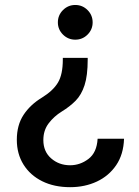

<svg xmlns="http://www.w3.org/2000/svg" viewBox="-20 -569 566 784"><path d="M338.1 -332.7V-326Q338.1 -260.3 325.3 -221.1Q312.5 -181.8 288.9 -157.8Q265.3 -133.9 232.2 -113.6Q200.6 -94.1 178.8 -65.5Q157 -36.9 157 2.8Q157 50.1 189.1 77.9Q221.2 105.8 266.3 105.8Q307.2 105.8 341.3 79.9Q375.4 54 378.6 -2.5H486.5Q484.4 61.4 454.4 105.5Q424.4 149.5 375.4 172.4Q326.3 195.3 266.3 195.3Q201.3 195.3 152.3 171Q103.3 146.7 76 103Q48.7 59.3 48.7 1.8Q48.7 -58.2 76.2 -100Q103.7 -141.7 151.3 -170.5Q196.7 -198.5 216.6 -231.7Q236.5 -264.9 236.5 -326V-332.7ZM287.3 -548.7Q316.8 -548.7 337.5 -527.9Q358.3 -507.1 358.3 -477.6Q358.3 -448.5 337.5 -427.7Q316.8 -407 287.3 -407Q258.2 -407 237.2 -427.7Q216.3 -448.5 216.3 -477.6Q216.3 -507.1 237.2 -527.9Q258.2 -548.7 287.3 -548.7Z"/></svg>

Font: Inter Zeller Medium
Style: Regular
Weight: 500
Designer: Rasmus Andersson; Joe Bland
Foundry: zeller
Version: Version 3.015;git-dec3a8cb1